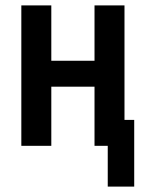

<svg xmlns="http://www.w3.org/2000/svg" viewBox="-20 -540 540 711"><path d="M379 151V0H330V-219H170V0H59V-520H170V-315H330V-520H441V-96H477V151Z"/></svg>

Font: Iosevka Fixed
Style: Bold
Weight: 700
Monospace: yes
Designer: Belleve Invis
Foundry: Belleve Invis
Version: Version 32.3.0